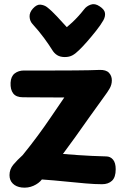

<svg xmlns="http://www.w3.org/2000/svg" viewBox="-20 -880 600 915"><path d="M89.6 -416.4Q56.9 -416.4 42.9 -434.8Q28.9 -453.1 30.4 -485.9Q32 -516.1 50.1 -530.1Q68.2 -544 94.4 -544Q178.9 -544 237.7 -544Q296.6 -544 336.5 -544.4Q376.4 -544.8 404.1 -545.3Q431.7 -545.8 453.7 -546.8Q485.1 -548 499.1 -533.3Q513 -518.7 513 -497Q513 -476 501.9 -457.3Q490.9 -438.7 479.1 -423.3Q438.1 -367 403.7 -318.4Q369.3 -269.9 339.1 -227.3Q308.9 -184.8 279.9 -146.3Q318.9 -143.3 351.6 -140.9Q384.3 -138.6 416.6 -137.1Q448.8 -135.6 485.8 -134.6Q505.8 -134.6 518.6 -119.4Q531.4 -104.3 531.4 -73.3Q531.4 -35.1 513.7 -18.6Q496 -2.1 466.4 -2.1Q432.9 -2.1 388.3 -5.9Q343.8 -9.7 290.9 -15.1Q238.1 -20.6 179.6 -24.7Q165 -5.9 139.2 5.5Q113.3 16.9 83.7 13.6Q56.8 10.4 41.1 -5.1Q25.3 -20.6 25.3 -45.3Q25.3 -73.3 43.4 -95.1Q61.6 -116.8 88.1 -140.8Q107.4 -164.6 125.1 -187.4Q142.7 -210.3 159.8 -233.2Q176.9 -256 192.7 -278.7Q208.4 -301.3 223.9 -323.8Q239.3 -346.2 254.9 -369.3Q270.4 -392.4 286.4 -415.4ZM381.2 -835.9Q392.2 -850.7 412.3 -857.9Q432.4 -865.2 455 -849.7Q477.7 -835 480.2 -818.3Q482.8 -801.6 472.4 -782.9Q459.8 -760.9 438 -733.3Q416.2 -705.8 394.3 -680.8Q372.3 -655.9 357 -641.3Q340 -624.3 324.9 -616.2Q309.9 -608.1 288.8 -608.1Q267.1 -608.1 252.6 -617.1Q238 -626.1 227.9 -643.3Q215 -664.4 190.6 -697.9Q166.1 -731.4 134.4 -766.1Q122.1 -779.7 121 -800.1Q119.9 -820.6 136.9 -839.3Q155.6 -859.8 173.2 -857.8Q190.8 -855.9 203.6 -846.4Q226.1 -829 251.4 -801.7Q276.7 -774.3 298.4 -750.6Q310.1 -760.2 324.6 -773.6Q339 -787 353.8 -803.4Q368.7 -819.9 381.2 -835.9Z"/></svg>

Font: Playpen Sans
Style: Regular
Weight: 400
Designer: Laura Meseguer, Veronika Burian, José Scaglione, Kostas Bartsokas, Vera Evstafieva, Tom Grace, Yorlmar Campos
Foundry: TypeTogether
Version: Version 2.000